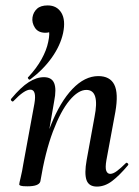

<svg xmlns="http://www.w3.org/2000/svg" viewBox="-20 -680 512 709"><path d="M92 -387Q88 -384 84.5 -389Q81 -394 85 -396Q115 -428 133.5 -461.5Q152 -495 158 -525Q165 -557 159.5 -570.5Q154 -584 152 -586L183 -601Q184 -580 175 -569.5Q166 -559 148 -559Q121 -559 109 -577.5Q97 -596 100 -616Q103 -635 116.5 -647.5Q130 -660 156 -660Q190 -660 206.5 -633Q223 -606 213 -558Q203 -512 171.5 -467.5Q140 -423 92 -387ZM338 9Q308 9 299.5 -15Q291 -39 300 -89L329 -248Q349 -348 299 -348Q269 -348 236.5 -309Q204 -270 175.5 -194.5Q147 -119 129 -10L112 -11Q133 -130 167.5 -217Q202 -304 247.5 -351.5Q293 -399 343 -399Q386 -399 402 -367.5Q418 -336 406 -267L373 -89Q368 -60 372.5 -49Q377 -38 387 -38Q398 -38 412.5 -49Q427 -60 444 -77Q447 -81 451.5 -77Q456 -73 452 -69Q421 -32 394 -11.5Q367 9 338 9ZM81 8Q63 8 57 6Q51 4 51 1Q51 -3 56.5 -25.5Q62 -48 66 -74L107 -297Q116 -349 92 -349Q81 -349 65.5 -338.5Q50 -328 30 -307Q27 -303 22.5 -307.5Q18 -312 22 -316Q57 -358 86 -376.5Q115 -395 142 -395Q171 -395 180 -373Q189 -351 180 -306L129 -10Q124 8 81 8Z"/></svg>

Font: Cormorant Light SemiBold
Style: Italic
Weight: 600
Italic angle: -10°
Version: Version 4.000